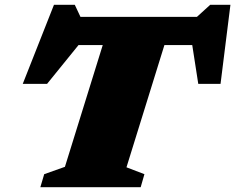

<svg xmlns="http://www.w3.org/2000/svg" viewBox="-20 -777 976 797"><path d="M579.5 -54 564 0H147.5L163.5 -54L249.5 -84.5L406.5 -590H306L175.5 -429H74.5L204 -757H290.5L314 -707H797.5L852.5 -757H936.5L895.5 -429H803L778 -590H662.5L505 -82.5Z"/></svg>

Font: Newsreader Caption ExtraBold
Style: Italic
Weight: 800
Italic angle: -17°
Designer: Hugues Gentile
Foundry: Production Type
Version: Version 1.001